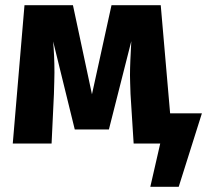

<svg xmlns="http://www.w3.org/2000/svg" viewBox="-20 -551 795 737"><path d="M633 -116 597 -531H408L333 -189L260 -531H74L29 0H178L187 -190C188 -227 189 -255 189 -273C189 -318 187 -357 184 -392L267 -54H398L484 -393C481 -338 479 -295 479 -262C479 -247 480 -223 481 -190L493 0H595L557 166H666L755 -116Z"/></svg>

Font: Fira Sans
Style: Bold
Weight: 700
Designer: Carrois Corporate & Edenspiekermann AG
Foundry: Carrois Corporate GbR & Edenspiekermann AG
Version: Version 4.203